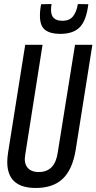

<svg xmlns="http://www.w3.org/2000/svg" viewBox="-20 -922 478 952"><path d="M157 10Q16 10 16 -119Q16 -131 17 -140.5Q18 -150 20 -165L105 -700H191L105 -154Q98 -114 116 -91.5Q134 -69 172 -69Q252 -69 266 -164L352 -700H438L355 -177Q339 -81 291 -35.5Q243 10 157 10ZM278 -754Q230 -754 204 -773.5Q178 -793 178 -844Q178 -873 184 -901L236 -902Q234 -894 233.5 -887Q233 -880 233 -872Q233 -819 289 -819Q325 -819 342.5 -841.5Q360 -864 366 -902L418 -901Q408 -820 375.5 -787Q343 -754 278 -754Z"/></svg>

Font: Georama Condensed Medium
Style: Italic
Weight: 500
Width: 3
Italic angle: -9°
Designer: Jean-Baptiste Levee
Foundry: Production Type
Version: Version 1.000